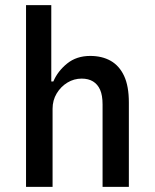

<svg xmlns="http://www.w3.org/2000/svg" viewBox="-20 -725 600 745"><path d="M81 0V-705H179V-409H187Q204 -449 240.5 -478.5Q277 -508 330 -508Q376 -508 409.5 -489Q443 -470 461.5 -430.5Q480 -391 480 -327V0H378V-320Q378 -355 368.5 -376.5Q359 -398 341 -409Q323 -420 297 -420Q267 -420 241.5 -404.5Q216 -389 200 -362.5Q184 -336 184 -303V0Z"/></svg>

Font: Nunito Sans 7pt Condensed SemiBold
Style: Regular
Weight: 600
Width: 3
Designer: Vernon Adams
Foundry: Vernon Adams
Version: Version 3.101;gftools[0.9.27]